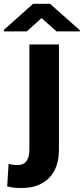

<svg xmlns="http://www.w3.org/2000/svg" viewBox="-81 -758 433 992"><path d="M70.8 -528.3H223.6V13.2Q223.6 110.4 172.1 161.9Q120.6 213.4 30.8 213.4Q10.7 213.4 -6.6 211.7Q-23.9 210 -43.9 205.1L-36.6 88.9Q-25.4 91.8 -14.4 93.3Q-3.4 94.7 11.2 94.7Q70.8 94.7 70.8 13.2ZM177.7 -738.3 331.5 -601.6V-595.7H210.9L133.8 -664.6L57.1 -595.7H-61V-603.5L89.8 -738.3Z"/></svg>

Font: Vazirmatn RD FD ExtraBold
Style: Regular
Weight: 800
Designer: Saber Rastikerdar
Foundry: Saber Rastikerdar
Version: Version 33.003